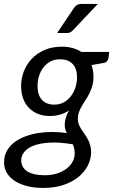

<svg xmlns="http://www.w3.org/2000/svg" viewBox="-48 -744 558 946"><path d="M0 0ZM412.5 -366Q412.5 -341 406.8 -321Q401 -301 392.5 -284Q384 -267 374 -252Q364 -237 355.5 -222.2Q347 -207.5 341.2 -191.8Q335.5 -176 335.5 -157.5Q335.5 -144 340.2 -131.8Q345 -119.5 352.2 -107.8Q359.5 -96 368.2 -84Q377 -72 384.2 -58.5Q391.5 -45 396.2 -29.2Q401 -13.5 401 5.5Q400.5 41 384 72.8Q367.5 104.5 337 129Q306.5 153.5 263 167.8Q219.5 182 165 182Q121.5 182 85.8 173Q50 164 24.8 147.5Q-0.5 131 -14.2 107.8Q-28 84.5 -28 56.5Q-28 24.5 -14.5 0Q-1 -24.5 22 -42.2Q45 -60 75.5 -71.5Q106 -83 140.2 -88.5Q174.5 -94 210.5 -93.8Q246.5 -93.5 281 -88.5Q276.5 -98 273.5 -108.2Q270.5 -118.5 271 -130.5Q271 -146 275.8 -162.5Q280.5 -179 291.5 -199.5Q272.5 -186.5 249 -179.5Q225.5 -172.5 195.5 -172.5Q166.5 -172.5 141.2 -182Q116 -191.5 97 -210Q78 -228.5 67 -256.2Q56 -284 56 -321Q56 -357 69.2 -391.8Q82.5 -426.5 108 -453.8Q133.5 -481 171 -497.5Q208.5 -514 257.5 -514Q312.5 -514 353 -488H490L486.5 -458.5Q484 -440.5 466.5 -434.5L403 -423.5Q407.5 -410.5 410 -396.2Q412.5 -382 412.5 -366ZM219.5 -228.5Q246.5 -228.5 267.2 -240.2Q288 -252 302.2 -271.2Q316.5 -290.5 324 -314.5Q331.5 -338.5 331.5 -363Q331.5 -407 309.2 -429.5Q287 -452 248 -452Q221 -452 200.5 -441Q180 -430 165.8 -411.5Q151.5 -393 144.2 -369.5Q137 -346 137 -320.5Q137 -275.5 158.8 -252Q180.5 -228.5 219.5 -228.5ZM320 12.5Q320 -0.5 317.5 -11.8Q315 -23 311 -33Q245 -44 197 -41.2Q149 -38.5 117.8 -26.5Q86.5 -14.5 71.5 4.8Q56.5 24 56.5 45.5Q56.5 81.5 86.8 100.5Q117 119.5 172.5 119.5Q205.5 119.5 232.8 110.8Q260 102 279.2 87.5Q298.5 73 309.2 53.5Q320 34 320 12.5ZM434 -724.5 312 -595.5Q305 -588 298.5 -584.8Q292 -581.5 282.5 -581.5H233.5L315 -702.5Q322.5 -714 330.8 -719.2Q339 -724.5 354 -724.5Z"/></svg>

Font: Lato
Style: Italic
Weight: 400
Italic angle: -7°
Designer: Lukasz Dziedzic
Foundry: tyPoland Lukasz Dziedzic
Version: Version 2.007; 2014-02-27